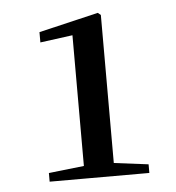

<svg xmlns="http://www.w3.org/2000/svg" viewBox="-40 -948 476 518"><g transform="rotate(-5 198.0 -689.0)"><path d="M169.9 -467.8H74.2V-491.2L169.9 -502V-856L82 -844.2V-872.1L243.2 -910.2L251 -903.8V-502.9L344.2 -491.2V-467.8Z"/></g></svg>

Font: Source Han Serif TW SemiBold
Style: Regular
Weight: 600
Designer: Ryoko NISHIZUKA Ë•øÂ°öÊ∂ºÂ≠ê (kana & ideographs); Frank Grie√ühammer (Latin, Greek & Cyrillic); Wenlong ZHANG Âº†ÊñáÈæô 
Foundry: Adobe
Version: Version 2.003;hotconv 1.1.1;makeotfexe 2.6.0